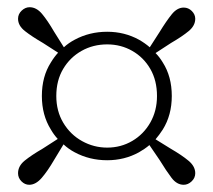

<svg xmlns="http://www.w3.org/2000/svg" viewBox="-20 -626 591 532"><path d="M96 -360Q96 -414 121 -453Q130 -468 141 -480L99 -507Q68 -525 49 -540Q30 -555 30 -574Q30 -587 40 -596.5Q50 -606 62 -606Q81 -606 96.5 -587.5Q112 -569 130 -538L157 -495Q170 -507 187 -516Q228 -538 277 -538Q325 -538 365 -516Q381 -507 395 -495L422 -537Q441 -568 456 -586.5Q471 -605 489 -605Q502 -605 511.5 -595.5Q521 -586 521 -574Q521 -555 503 -540Q485 -525 454 -507L411 -479Q422 -468 431 -453Q456 -414 456 -360Q456 -307 431 -267Q422 -253 411 -240L453 -214Q484 -196 502.5 -180.5Q521 -165 521 -146Q521 -133 511 -123.5Q501 -114 489 -114Q470 -114 455.5 -133Q441 -152 422 -183L394 -224Q381 -213 365 -204Q325 -182 277 -182Q228 -182 187 -204Q170 -213 156 -226L130 -183Q112 -152 95.5 -133Q79 -114 61 -114Q49 -114 39.5 -123.5Q30 -133 30 -146Q30 -166 48.5 -181Q67 -196 98 -214L140 -241Q129 -253 121 -267Q96 -307 96 -360ZM136 -360Q136 -318 155.5 -285.5Q175 -253 207.5 -235Q240 -217 277 -217Q315 -217 346.5 -235.5Q378 -254 396.5 -286.5Q415 -319 415 -360Q415 -403 396.5 -435Q378 -467 346.5 -485Q315 -503 277 -503Q238 -503 206 -485Q174 -467 155 -435Q136 -403 136 -360Z"/></svg>

Font: Early Summer Mincho
Style: Regular
Weight: 400
Designer: GuiWonder
Version: Version 1.002